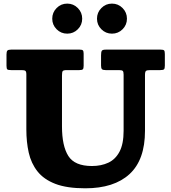

<svg xmlns="http://www.w3.org/2000/svg" viewBox="-20 -1025 950 1064"><path d="M639.5 -636.5H566Q550.5 -636.5 545.2 -641.5Q540 -646.5 540 -661.5V-718Q540 -736.5 544 -743.2Q548 -750 566 -750H870Q885.5 -750 889.5 -745.5Q893.5 -741 893.5 -725V-661.5Q893.5 -645 888.8 -640.8Q884 -636.5 867 -636.5H812.5Q794.5 -636.5 789 -632Q783.5 -627.5 783.5 -609V-300Q783.5 -139 697.8 -60.2Q612 18.5 452.5 18.5Q350.5 18.5 286.5 -6.2Q222.5 -31 187.5 -75.5Q152.5 -120 139.2 -179.2Q126 -238.5 126 -307.5V-612.5Q126 -628.5 120.5 -632.5Q115 -636.5 99.5 -636.5H42.5Q25.5 -636.5 20.8 -640.2Q16 -644 16 -661V-722.5Q16 -739 20.8 -744.5Q25.5 -750 41 -750H422Q435 -750 439.2 -745.8Q443.5 -741.5 443.5 -727.5V-660.5Q443.5 -645.5 439 -641Q434.5 -636.5 419 -636.5H350.5Q331.5 -636.5 327.5 -631Q323.5 -625.5 323.5 -606.5V-324.5Q323.5 -216 358.8 -160.5Q394 -105 489.5 -105Q541 -105 580.5 -123.5Q620 -142 642.5 -184.8Q665 -227.5 665 -300V-611.5Q665 -628 660 -632.2Q655 -636.5 639.5 -636.5ZM600.5 -838.5Q566 -838.5 541.8 -862.8Q517.5 -887 517.5 -921.5Q517.5 -956 541.8 -980.5Q566 -1005 600.5 -1005Q635 -1005 659.2 -980.5Q683.5 -956 683.5 -921.5Q683.5 -887 659.2 -862.8Q635 -838.5 600.5 -838.5ZM352.5 -838.5Q318 -838.5 293.8 -862.8Q269.5 -887 269.5 -921.5Q269.5 -956 293.8 -980.5Q318 -1005 352.5 -1005Q387 -1005 411.2 -980.5Q435.5 -956 435.5 -921.5Q435.5 -887 411.2 -862.8Q387 -838.5 352.5 -838.5Z"/></svg>

Font: Besley* Heavy
Style: Regular
Weight: 800
Designer: Owen Earl
Foundry: indestructible type*
Version: Version 3.000; ttfautohint (v1.8.3)